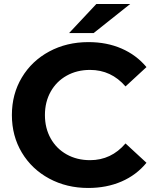

<svg xmlns="http://www.w3.org/2000/svg" viewBox="-20 -921 773 953"><path d="M39 -350Q39 -454 88.5 -536.5Q138 -619 224.5 -665.5Q311 -712 419 -712Q510 -712 583.5 -680Q657 -648 707 -588L603 -492Q532 -574 427 -574Q362 -574 311 -545.5Q260 -517 231.5 -466Q203 -415 203 -350Q203 -285 231.5 -234Q260 -183 311 -154.5Q362 -126 427 -126Q532 -126 603 -209L707 -113Q657 -52 583 -20Q509 12 418 12Q311 12 224.5 -34.5Q138 -81 88.5 -163.5Q39 -246 39 -350ZM458 -901H626L445 -757H323Z"/></svg>

Font: Montserrat-Bold
Style: Bold
Weight: 700
Version: Version 7.200